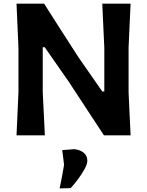

<svg xmlns="http://www.w3.org/2000/svg" viewBox="-20 -733 797 1040"><path d="M69.5 0Q72 -57.5 74.5 -112Q77 -166.5 80 -233.5V-474.5Q77 -544 74.5 -599Q72 -654 69.5 -713H219Q269 -634.5 315 -562.5Q361 -490.5 405.5 -422L534 -237.5H545V-474.5Q541.5 -544 539.2 -599Q537 -654 534 -713H687.5Q684.5 -654 682 -599Q679.5 -544 676.5 -474.5V-233.5Q679.5 -166.5 682 -112.2Q684.5 -58 687.5 0H543Q500 -65.5 453.5 -136.2Q407 -207 352 -291L222 -477.5H211.5V-233.5Q215 -166.5 217.5 -112.2Q220 -58 223 0ZM303 287.5Q310 255 315.5 225Q321 195 327 160.5Q325 141 322.2 120.5Q319.5 100 317 80L383.5 75Q415.5 79 434.2 95Q453 111 453 138Q453 155.5 438 183Q423 210.5 402 238.5Q381 266.5 362.5 286Z"/></svg>

Font: Commissioner Loud SemiBold
Style: Regular
Weight: 600
Designer: Kostas Bartsokas
Foundry: Kostas Bartsokas
Version: Version 1.000; ttfautohint (v1.8.3)